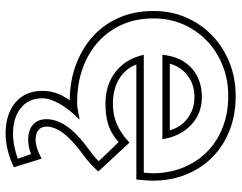

<svg xmlns="http://www.w3.org/2000/svg" viewBox="-106 -492 844 671"><g transform="rotate(90 315.5 -157.0)"><path d="M206 -212Q220 -174 256 -152Q292 -130 343 -130Q382 -130 414.5 -144Q447 -158 479 -188L580 -79Q566 -64 553 -52Q540 -40 529 -32Q470 11 446.5 42.5Q423 74 423 102Q423 120 435 130Q447 140 468 140Q497 140 535 119L565 216Q541 228 509.5 236.5Q478 245 449 245Q379 245 338.5 210.5Q298 176 298 116Q298 66 331 21Q260 20 202.5 -2.5Q145 -25 104.5 -63Q64 -101 41.5 -153.5Q19 -206 19 -269Q18 -331 41 -384.5Q64 -438 104.5 -477Q145 -516 200.5 -538Q256 -560 319 -559Q381 -559 434.5 -538.5Q488 -518 527.5 -480Q567 -442 589.5 -388Q612 -334 612 -267Q612 -265 611 -248.5Q610 -232 608 -212ZM343 -104Q277 -104 231.5 -139.5Q186 -175 172 -238H584Q585 -252 585.5 -258.5Q586 -265 586 -267Q586 -328 565.5 -377Q545 -426 509.5 -460.5Q474 -495 425 -514Q376 -533 319 -533Q261 -534 210.5 -514Q160 -494 123 -458.5Q86 -423 65 -374.5Q44 -326 45 -269Q45 -212 66 -163.5Q87 -115 126 -79.5Q165 -44 219 -24.5Q273 -5 339 -5H345Q349 -5 355 -6Q361 -7 371.5 -9Q382 -11 399 -14Q362 23 343 56.5Q324 90 324 116Q324 164 357.5 191.5Q391 219 449 219Q470 219 494 214Q518 209 535 202Q531 191 527.5 180.5Q524 170 519 156Q507 161 493.5 163.5Q480 166 468 166Q435 166 416 149Q397 132 397 102Q397 67 422 30.5Q447 -6 513 -54Q521 -59 529 -66.5Q537 -74 544 -80Q527 -99 511.5 -114.5Q496 -130 477 -150Q448 -124 416.5 -114Q385 -104 343 -104ZM174 -318Q183 -375 222 -408Q261 -441 320 -441Q377 -441 417 -403.5Q457 -366 467 -303H172ZM436 -329Q425 -368 393.5 -391.5Q362 -415 320 -415Q276 -415 245 -391.5Q214 -368 203 -329Z"/></g></svg>

Font: CMG Sans Outline
Style: Outline
Weight: 700
Designer: Julieta Ulanovsky
Foundry: Julieta Ulanovsky
Version: Version 7.200